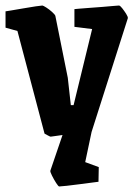

<svg xmlns="http://www.w3.org/2000/svg" viewBox="-20 -490 487 694"><path d="M194 184Q191 184 183 171.5Q175 159 168 145Q161 131 162 127L206 -2Q190 0 177.5 2Q165 4 163 4Q161 4 151 -1.5Q141 -7 141 -7L43 -378L0 -390V-449Q0 -449 19 -452Q38 -455 63 -459.5Q88 -464 108.5 -467Q129 -470 133 -470Q136 -470 147 -463Q158 -456 168 -447Q178 -438 180 -433L225 -209L236 -110H246L313 -385L249 -393V-457Q249 -457 264.5 -458.5Q280 -460 303 -461.5Q326 -463 349.5 -465Q373 -467 390 -468.5Q407 -470 410 -470Q414 -470 421.5 -460.5Q429 -451 436 -440Q443 -429 442 -424L311 -13L288 96L337 114L336 167Q336 167 316.5 169.5Q297 172 270.5 175.5Q244 179 222 181.5Q200 184 194 184Z"/></svg>

Font: Grenze Gotisch ExtraBold
Style: Regular
Weight: 800
Designer: Renata Polastri
Foundry: Omnibus-Type
Version: Version 1.001